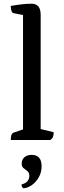

<svg xmlns="http://www.w3.org/2000/svg" viewBox="-20 -754 343 1034"><path d="M38 0Q38 -19 42 -28Q46 -37 54 -40L104 -57V-673L54 -683Q38 -686 38 -722Q73 -728 99 -731Q125 -734 150 -734Q199 -734 199 -674V-59L269 -42Q269 -26 265.5 -17Q262 -8 251 0ZM106 260Q102 257 99 252.5Q96 248 96 239Q118 234 128 221.5Q138 209 138 193Q138 176 127.5 167.5Q117 159 106.5 151Q96 143 97 126Q97 106 111.5 93Q126 80 150 80Q204 80 204 141Q204 175 188.5 201.5Q173 228 150.5 243.5Q128 259 106 260Z"/></svg>

Font: Petrona Medium
Style: Regular
Weight: 500
Designer: Ringo R. Seeber
Foundry: Ringo R. Seeber
Version: Version 2.001; ttfautohint (v1.8.3)